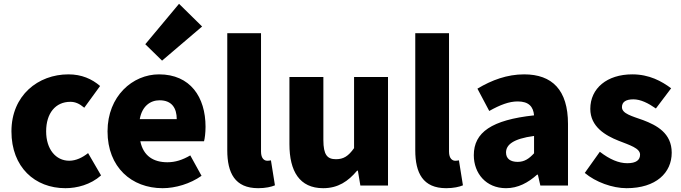

<svg xmlns="http://www.w3.org/2000/svg" viewBox="-20 -973 3574 1007"><path d="M323 14C383 14 455 -4 510 -53L442 -170C413 -147 379 -130 343 -130C273 -130 222 -190 222 -284C222 -379 271 -439 349 -439C374 -439 396 -430 422 -408L505 -522C462 -559 408 -583 339 -583C180 -583 40 -473 40 -284C40 -96 163 14 323 14Z M833 14C900 14 978 -9 1037 -51L978 -158C937 -134 899 -122 858 -122C786 -122 732 -154 716 -232H1050C1054 -245 1058 -277 1058 -308C1058 -464 978 -583 814 -583C676 -583 544 -469 544 -284C544 -96 670 14 833 14ZM713 -348C725 -416 768 -447 817 -447C882 -447 907 -405 907 -348ZM830 -655 1040 -834 919 -953 742 -741Z M1334 14C1373 14 1403 7 1422 -1L1401 -132C1391 -130 1387 -130 1381 -130C1367 -130 1349 -141 1349 -178V-799H1172V-185C1172 -66 1212 14 1334 14Z M1675 14C1753 14 1806 -22 1853 -78H1857L1870 0H2015V-569H1837V-196C1807 -154 1782 -138 1742 -138C1697 -138 1676 -160 1676 -239V-569H1498V-217C1498 -75 1551 14 1675 14Z M2320 14C2359 14 2389 7 2408 -1L2387 -132C2377 -130 2373 -130 2367 -130C2353 -130 2335 -141 2335 -178V-799H2158V-185C2158 -66 2198 14 2320 14Z M2634 14C2697 14 2750 -15 2797 -57H2801L2814 0H2959V-323C2959 -501 2876 -583 2729 -583C2640 -583 2559 -553 2484 -508L2546 -391C2603 -423 2650 -441 2695 -441C2753 -441 2777 -414 2781 -368C2559 -344 2465 -279 2465 -159C2465 -64 2529 14 2634 14ZM2695 -124C2658 -124 2634 -140 2634 -173C2634 -213 2670 -245 2781 -260V-169C2755 -141 2731 -124 2695 -124Z M3266 14C3421 14 3503 -67 3503 -172C3503 -275 3424 -316 3353 -343C3294 -364 3242 -377 3242 -411C3242 -438 3262 -452 3302 -452C3340 -452 3380 -432 3420 -404L3500 -510C3450 -547 3386 -583 3296 -583C3164 -583 3076 -510 3076 -402C3076 -308 3156 -262 3224 -235C3282 -212 3337 -196 3337 -162C3337 -134 3317 -117 3270 -117C3225 -117 3178 -137 3126 -177L3047 -66C3104 -18 3192 14 3266 14Z"/></svg>

Font: Noto Sans T Chinese Black
Style: Bold
Weight: 900
Designer: Ryoko NISHIZUKA (kana & ideographs); Paul D. Hunt (Latin, Greek & Cyrillic); Wenlong ZHANG (bopomofo); Sandoll Communica
Foundry: Adobe Systems Incorporated
Version: Version 1.000;PS 1;hotconv 1.0.78;makeotf.lib2.5.61930